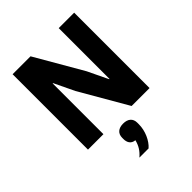

<svg xmlns="http://www.w3.org/2000/svg" viewBox="-266 -840 1257 1257"><g transform="rotate(-45 362.0 -211.5)"><path d="M290 -330 481 0H647V-698H504V-228H501L434 -368L243 -698H77V0H220V-470H223ZM360 42C316 42 290 64 290 104V115C290 144 302 173 340 176C330 216 312 246 278 275H363C401 242 430 179 430 118V104C430 64 404 42 360 42Z"/></g></svg>

Font: Braiins Sans
Style: Bold
Weight: 700
Designer: Mike Abbink, Paul van der Laan, Pieter van Rosmalen, Jiri Chlebus, Lubos Buracinsky
Foundry: Bold Monday, Sudetype
Version: Version 1.000;hotconv 1.0.109;makeotfexe 2.5.65596